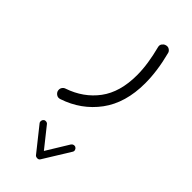

<svg xmlns="http://www.w3.org/2000/svg" viewBox="-254 -312 897 897"><g transform="rotate(45 194.0 136.0)"><path d="M295.9 373.5Q301.8 377 303.7 384Q305.7 391.1 301.8 397L220.7 528.3Q216.3 536.1 206.5 535.9Q196.8 535.6 192.4 530.3L98.6 412.6Q94.2 407.2 95.2 399.9Q96.2 392.6 101.6 388.2Q106.9 383.8 114.3 384.8Q121.6 385.7 125.5 391.1L204.1 489.7L272 378.9Q275.9 373 283 371.3Q290 369.6 295.9 373.5ZM255.4 -261.7Q268.6 -266.6 278.8 -260Q289.1 -253.4 291 -243.2Q315.4 -149.9 315.4 -68.4Q315.4 61 253.2 145.3Q190.9 229.5 86.9 264.2Q74.7 268.1 65.2 262.2Q55.7 256.3 52.2 246.6Q48.8 233.9 54.4 224.6Q60.1 215.3 69.3 212.4Q158.2 182.1 210 112.8Q261.7 43.5 261.7 -68.4Q261.7 -105.5 255.6 -146Q249.5 -186.5 238.3 -229.5Q234.9 -241.7 241 -250.2Q247.1 -258.8 255.4 -261.7Z"/></g></svg>

Font: Mikhak Light
Style: Regular
Weight: 300
Designer: Amin Abedi
Version: Version 3.3